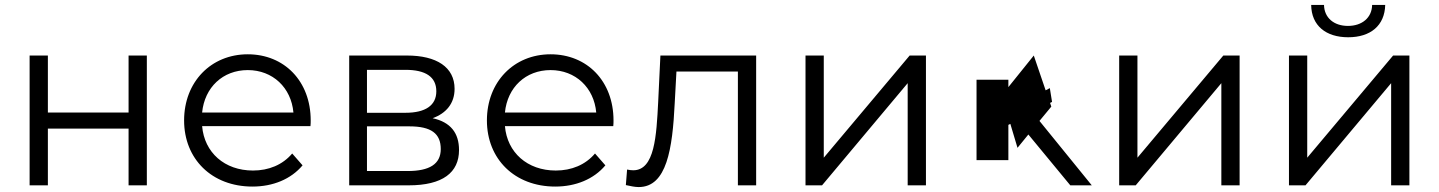

<svg xmlns="http://www.w3.org/2000/svg" viewBox="-20 -751 5831 778"><path d="M174 0V-230H501V0H575V-526H501V-295H174V-526H100V0Z M799 -295C809 -397 883 -467 984 -467C1085 -467 1160 -396 1169 -295ZM1003 5C1086 5 1159 -25 1206 -81L1164 -129C1125 -83 1069 -60 1005 -60C890 -60 808 -133 799 -240H1238C1239 -248 1239 -257 1239 -263C1239 -422 1132 -531 984 -531C835 -531 726 -419 726 -263C726 -107 838 5 1003 5Z M1639 -239C1727 -239 1766 -210 1766 -147C1766 -86 1720 -58 1632 -58H1467V-239ZM1623 -468C1704 -468 1748 -440 1748 -381C1748 -324 1704 -294 1623 -294H1467V-468ZM1636 0C1774 0 1840 -52 1840 -143C1840 -212 1806 -256 1733 -272C1788 -292 1822 -332 1822 -391C1822 -479 1749 -526 1629 -526H1395V0Z M2026 -295C2036 -397 2110 -467 2211 -467C2312 -467 2387 -396 2396 -295ZM2230 5C2313 5 2386 -25 2433 -81L2391 -129C2352 -83 2296 -60 2232 -60C2117 -60 2035 -133 2026 -240H2465C2466 -248 2466 -257 2466 -263C2466 -422 2359 -531 2211 -531C2062 -531 1953 -419 1953 -263C1953 -107 2065 5 2230 5Z M2516 -1C2535 3 2552 7 2568 7C2682 7 2705 -148 2714 -333L2721 -461H2970V0H3044V-526H2656L2647 -338C2640 -201 2633 -61 2546 -61C2539 -61 2530 -62 2521 -64Z M3311 0 3658 -414V0H3732V-526H3666L3318 -112V-526H3244V0Z M4235 -334 4243 -338 4234 -394 4217 -385 4169 -526 4066 -398V-428H3937V-102H4066V-245L4074 -249L4103 -152L4147 -206L4317 0H4404L4192 -261L4240 -319Z M4582 0 4929 -414V0H5003V-526H4937L4589 -112V-526H4515V0Z M5270 0 5617 -414V0H5691V-526H5625L5277 -112V-526H5203V0ZM5443 -600C5533 -600 5591 -647 5593 -731H5540C5539 -679 5499 -646 5442 -646C5385 -646 5346 -679 5345 -731H5293C5294 -647 5353 -600 5443 -600Z"/></svg>

Font: Montserrat-Alt1
Style: Regular
Weight: 400
Designer: Differentunic
Foundry: Differentunic
Version: Version 7.222